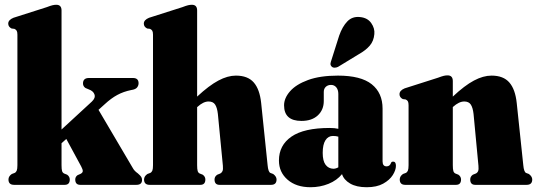

<svg xmlns="http://www.w3.org/2000/svg" viewBox="-20 -775 2252 805"><path d="M39 0Q15.5 0 15.5 -22.5Q15.5 -36 29.5 -45.5L41.5 -50Q47.5 -53 50.2 -59.8Q53 -66.5 53 -82.5V-629.5Q53 -641 50 -646Q47 -651 40.5 -654L28.5 -655.5Q14.5 -662.5 14.5 -676Q14.5 -691.5 36.5 -700.5L176 -745Q191.5 -751 200 -753Q208.5 -755 216 -755Q238 -755 238 -731V-232L365 -349Q381 -364 376.2 -378.8Q371.5 -393.5 351.5 -400.5L338.5 -406Q328 -413 328 -425Q328 -448 353 -448H537.5Q561 -448 561 -426Q561 -416 554.5 -408Q548 -400 530 -397.5Q498 -391 472 -377Q446 -363 419 -338L393 -314.5L535 -73.5Q540 -64 545.5 -58.5Q551 -53 558 -48Q568.5 -39 572 -33.5Q575.5 -28 575.5 -20.5Q575.5 0 552 0H316.5Q295.5 0 295.5 -22.5Q295.5 -33.5 305 -40.5L317.5 -46Q326.5 -50.5 327 -57.2Q327.5 -64 320.5 -77L258 -192.5L238 -174.5V-82.5Q238 -65.5 240.2 -58Q242.5 -50.5 249 -47.5L261.5 -42.5Q272.5 -34.5 272.5 -22.5Q272.5 0 251.5 0Z M806.5 -731V-370Q856.5 -416.5 895.5 -437.2Q934.5 -458 969 -458Q1019 -458 1044 -429.2Q1069 -400.5 1075 -343L1102 -82.5Q1104.5 -54.5 1113.5 -50L1125.5 -45.5Q1139.5 -35 1139.5 -22.5Q1139.5 0 1116.5 0H900.5Q879.5 0 879.5 -22.5Q879.5 -35 891 -42.5L903.5 -47.5Q909.5 -50.5 912.8 -57.5Q916 -64.5 914.5 -80L893.5 -297Q890.5 -323.5 882 -336.5Q873.5 -349.5 854.5 -349.5Q832.5 -349.5 808 -327L806.5 -326V-82.5Q806.5 -65.5 808.8 -58Q811 -50.5 817.5 -47.5L830 -42.5Q841 -34.5 841 -22.5Q841 0 820 0H607.5Q584 0 584 -22.5Q584 -36 598 -45.5L610 -50Q616 -53 618.8 -59.8Q621.5 -66.5 621.5 -82.5V-629.5Q621.5 -641 618.5 -646Q615.5 -651 609 -654L597 -655.5Q583 -662.5 583 -676Q583 -691.5 605 -700.5L744.5 -745Q760 -751 768.5 -753Q777 -755 784.5 -755Q806.5 -755 806.5 -731Z M1149.5 -102Q1149.5 -166 1202 -202.2Q1254.5 -238.5 1362.5 -238.5Q1383 -238.5 1398.5 -235V-381Q1398.5 -398.5 1390 -408.8Q1381.5 -419 1368 -419Q1354.5 -419 1346 -411Q1337.5 -403 1337.5 -389.5V-351.5Q1337.5 -314.5 1312.5 -291.2Q1287.5 -268 1244 -268Q1171 -268 1171 -333.5Q1171 -363.5 1196 -392.2Q1221 -421 1271.5 -439.5Q1322 -458 1397 -458Q1493 -458 1538.5 -421.8Q1584 -385.5 1584 -319.5V-98.5Q1584 -77.5 1601 -77.5Q1615 -77.5 1620 -93.5Q1622.5 -97.5 1628 -97.5Q1640 -97.5 1640 -80Q1640 -62 1626.8 -41Q1613.5 -20 1586.5 -5Q1559.5 10 1517.5 10Q1474.5 10 1448 -5.5Q1421.5 -21 1414 -45Q1392.5 -18.5 1357.2 -4.2Q1322 10 1282 10Q1222 10 1185.8 -21.5Q1149.5 -53 1149.5 -102ZM1333 -134Q1333 -100 1345.2 -84Q1357.5 -68 1377.5 -67.5Q1388 -67.5 1398.5 -73.5V-202Q1389 -205 1376 -205Q1356 -205 1344.5 -187Q1333 -169 1333 -134ZM1402 -625.5Q1415.5 -664 1436.5 -685.5Q1457.5 -707 1489.5 -703.5Q1521 -700.5 1536.5 -678.2Q1552 -656 1549.5 -632Q1547 -603 1530.2 -583.5Q1513.5 -564 1484 -547.5L1397 -494.5Q1389.5 -491 1382 -491.2Q1374.5 -491.5 1370 -496.5Q1364.5 -502.5 1365.8 -509.5Q1367 -516.5 1370 -524.5Z M1878.5 -435V-370Q1928 -416.5 1967 -437.2Q2006 -458 2041 -458Q2090.5 -458 2115.5 -429.2Q2140.5 -400.5 2146.5 -343L2174 -82.5Q2176.5 -54.5 2185.5 -50L2197.5 -45.5Q2211.5 -35 2211.5 -22.5Q2211.5 0 2188 0H1972.5Q1951.5 0 1951.5 -22.5Q1951.5 -35 1962.5 -42.5L1975 -47.5Q1981.5 -50.5 1984.5 -57.5Q1987.5 -64.5 1986 -80L1965.5 -297Q1962.5 -323.5 1954 -336.5Q1945.5 -349.5 1926.5 -349.5Q1904.5 -349.5 1879.5 -327L1878.5 -326V-82.5Q1878.5 -65.5 1880.8 -58Q1883 -50.5 1889.5 -47.5L1902 -42.5Q1913 -34.5 1913 -22.5Q1913 0 1892 0H1679Q1656 0 1656 -22.5Q1656 -36 1669.5 -45.5L1681.5 -50Q1687.5 -53 1690.2 -59.8Q1693 -66.5 1693 -82.5V-333.5Q1693 -345 1690.2 -350Q1687.5 -355 1681 -358L1669 -359.5Q1655 -366.5 1655 -380Q1655 -395.5 1676.5 -404.5L1816 -449Q1832 -455 1840.2 -457Q1848.5 -459 1856.5 -459Q1878.5 -459 1878.5 -435Z"/></svg>

Font: Fraunces 144pt S050 Black
Style: Regular
Weight: 900
Version: Version 1.000; ttfautohint (v1.8.3)